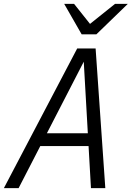

<svg xmlns="http://www.w3.org/2000/svg" viewBox="-49 -970 679 990"><path d="M-29 0 349 -720H418L47 0ZM420 0 379 -720H444L494 0ZM144 -283H446L432 -217H130ZM372 -793 282 -950H333L442 -813H373L544 -950H610L448 -793Z"/></svg>

Font: Instrument Sans SemiCondensed
Style: Italic
Weight: 400
Width: 4
Italic angle: -13°
Designer: Rodrigo Fuenzalida
Foundry: fragTYPE
Version: Version 1.000;gftools[0.9.28]